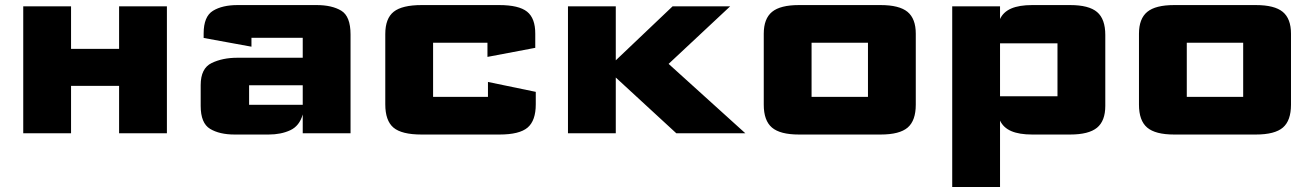

<svg xmlns="http://www.w3.org/2000/svg" viewBox="-20 -531 5231 765"><path d="M72.6 0V-505.8H263.1V-336.4H454.5V-505.8H645V0H454.5V-188.9H263.1V0Z M914.6 5Q854.7 5 817.1 -17.6Q779.6 -40.2 779.6 -109V-191.9Q779.6 -258.9 823.4 -279.9Q867.1 -300.9 925 -300.9H1186.2V-380.4Q1186.2 -380.4 1186.2 -380.4Q1186.2 -380.4 1186.2 -380.4H981.9Q981.9 -380.4 981.9 -380.4Q981.9 -380.4 981.9 -380.4V-345L791.4 -379.8V-397.4Q791.4 -465.4 828.7 -488.1Q865.9 -510.8 926.5 -510.8H1241.6Q1302.2 -510.8 1339.4 -488.6Q1376.7 -466.3 1376.7 -393.5V0H1186.2V-75Q1173.2 -29 1136.3 -12Q1099.5 5 1050.4 5ZM972.5 -113.4Q972.5 -113.4 972.5 -113.4Q972.5 -113.4 972.5 -113.4H1186.2V-191.2H972.5Q972.5 -191.2 972.5 -191.2Q972.5 -191.2 972.5 -191.2Z M1515.1 -115.5V-395.3Q1515.1 -457.6 1548.7 -484.2Q1582.3 -510.8 1660 -510.8H1968.8Q2047.2 -510.8 2080.1 -484.5Q2113 -458.2 2112.7 -396.3V-340.4L1922.2 -304.3V-360.7Q1922.2 -360.7 1922.2 -360.7Q1922.2 -360.7 1922.2 -360.7H1705.6Q1705.6 -360.7 1705.6 -360.7Q1705.6 -360.7 1705.6 -360.7V-145.1Q1705.6 -145.1 1705.6 -145.1Q1705.6 -145.1 1705.6 -145.1H1924.2Q1924.2 -145.1 1924.2 -145.1Q1924.2 -145.1 1924.2 -145.1V-204.5L2114.7 -165V-115.5Q2114.7 -50.2 2082.1 -22.6Q2049.5 5 1970.3 5H1659.5Q1580.3 5 1547.7 -22.6Q1515.1 -50.2 1515.1 -115.5Z M2243 0V-505.8H2433.5V-290.6L2659.9 -505.8H2889.3L2644 -276.5L2949.7 0H2674.7L2433.5 -222.1V0Z M3023.1 -114V-396.7Q3023.1 -456.5 3056.1 -483.7Q3089.1 -510.8 3163.1 -510.8H3488.8Q3563.1 -510.8 3596 -483.7Q3628.8 -456.5 3628.8 -396.7V-114Q3628.8 -50.5 3596.6 -22.8Q3564.3 5 3488.8 5H3163.1Q3088.3 5 3055.7 -22.8Q3023.1 -50.5 3023.1 -114ZM3213.6 -145.1Q3213.6 -145.1 3213.6 -145.1Q3213.6 -145.1 3213.6 -145.1H3438.3Q3438.3 -145.1 3438.3 -145.1Q3438.3 -145.1 3438.3 -145.1V-360.7Q3438.3 -360.7 3438.3 -360.7Q3438.3 -360.7 3438.3 -360.7H3213.6Q3213.6 -360.7 3213.6 -360.7Q3213.6 -360.7 3213.6 -360.7Z M3774 214V-505.8H3964.5V-455.3Q3977.6 -483.5 4009.3 -497.2Q4041 -510.8 4092.6 -510.8H4243.8Q4318.6 -510.8 4351.2 -483Q4383.9 -455.3 4383.9 -391.7V-109Q4383.9 -49.2 4350.9 -22.1Q4317.9 5 4243.8 5H4092.6Q4041 5 4009.4 -8.6Q3977.8 -22.2 3964.5 -50.5V214ZM3964.5 -147.5H4193.4Q4193.4 -147.5 4193.4 -147.5Q4193.4 -147.5 4193.4 -147.5V-358.3Q4193.4 -358.3 4193.4 -358.3Q4193.4 -358.3 4193.4 -358.3H3964.5Z M4518.1 -114V-396.7Q4518.1 -456.5 4551.1 -483.7Q4584.1 -510.8 4658.1 -510.8H4983.8Q5058.1 -510.8 5091 -483.7Q5123.8 -456.5 5123.8 -396.7V-114Q5123.8 -50.5 5091.6 -22.8Q5059.3 5 4983.8 5H4658.1Q4583.3 5 4550.7 -22.8Q4518.1 -50.5 4518.1 -114ZM4708.6 -145.1Q4708.6 -145.1 4708.6 -145.1Q4708.6 -145.1 4708.6 -145.1H4933.3Q4933.3 -145.1 4933.3 -145.1Q4933.3 -145.1 4933.3 -145.1V-360.7Q4933.3 -360.7 4933.3 -360.7Q4933.3 -360.7 4933.3 -360.7H4708.6Q4708.6 -360.7 4708.6 -360.7Q4708.6 -360.7 4708.6 -360.7Z"/></svg>

Font: Science Gothic
Style: Regular
Weight: 400
Designer: Thomas Phinney, Vassil Kateliev, Brandon Buerkle
Foundry: Font Detective LLC
Version: Version 1.018